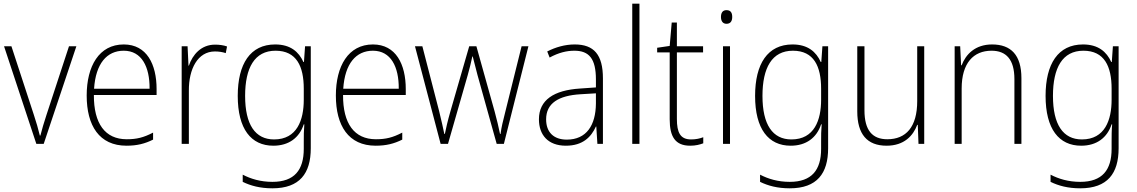

<svg xmlns="http://www.w3.org/2000/svg" viewBox="-20 -780 6167 1041"><path d="M177 0H217L394 -529H354L232 -157C218 -115 208 -80 199 -45H196C187 -82 177 -117 163 -159L42 -529H2Z M651 -539C517 -539 450 -421 450 -262C450 -99 518 10 666 10C723 10 766 -1 810 -23V-61C758 -34 721 -25 667 -25C550 -25 488 -110 489 -265H829V-297C829 -431 776 -539 651 -539ZM651 -505C748 -505 792 -418 791 -299H490C499 -435 559 -505 651 -505Z M1146 -538C1070 -538 1024 -483 1004 -424H1002L997 -529H965V0H1004V-288C1003 -406 1052 -501 1145 -501C1167 -501 1186 -498 1204 -492L1211 -528C1192 -535 1169 -538 1146 -538Z M1472 -539C1337 -539 1269 -434 1269 -260C1269 -81 1341 10 1462 10C1546 10 1603 -33 1627 -106H1630C1627 -71 1627 -44 1627 -12V27C1627 142 1576 206 1457 206C1393 206 1340 190 1296 167V206C1339 227 1390 241 1457 241C1605 241 1665 160 1665 24V-529H1634L1628 -444H1625C1600 -499 1555 -539 1472 -539ZM1474 -505C1588 -505 1627 -420 1627 -299V-239C1627 -130 1591 -24 1466 -24C1364 -24 1309 -104 1309 -260C1309 -412 1360 -505 1474 -505Z M2002 -539C1868 -539 1801 -421 1801 -262C1801 -99 1869 10 2017 10C2074 10 2117 -1 2161 -23V-61C2109 -34 2072 -25 2018 -25C1901 -25 1839 -110 1840 -265H2180V-297C2180 -431 2127 -539 2002 -539ZM2002 -505C2099 -505 2143 -418 2142 -299H1841C1850 -435 1910 -505 2002 -505Z M2569 -373 2673 0H2712L2845 -529H2808L2719 -171C2706 -120 2699 -92 2694 -54H2691C2684 -90 2674 -130 2662 -175L2563 -529H2524L2422 -176C2407 -124 2398 -84 2392 -54H2389C2382 -89 2374 -123 2361 -177L2270 -529H2230L2369 0H2409L2516 -373C2526 -408 2534 -441 2541 -474H2543C2551 -441 2559 -410 2569 -373Z M3096 -539C3043 -539 2992 -524 2947 -501L2960 -468C3008 -494 3051 -505 3094 -505C3174 -505 3211 -462 3211 -349V-306L3125 -300C2983 -291 2902 -238 2902 -133C2902 -49 2951 10 3048 10C3140 10 3185 -37 3211 -94H3213L3219 0H3249V-355C3249 -484 3200 -539 3096 -539ZM3128 -269 3211 -274V-219C3210 -101 3160 -23 3053 -23C2982 -23 2941 -63 2941 -133C2941 -220 3008 -262 3128 -269Z M3447 0V-760H3408V0Z M3727 -24C3668 -24 3650 -62 3650 -135V-496H3792V-529H3650V-658H3622L3611 -531L3543 -521V-496H3611V-133C3611 -39 3641 10 3722 10C3752 10 3774 4 3793 -3V-36C3775 -29 3753 -24 3727 -24Z M3919 -725C3897 -725 3889 -709 3889 -688C3889 -667 3898 -651 3919 -651C3941 -651 3950 -666 3950 -688C3950 -709 3943 -725 3919 -725ZM3938 -529H3900V0H3938Z M4277 -539C4142 -539 4074 -434 4074 -260C4074 -81 4146 10 4267 10C4351 10 4408 -33 4432 -106H4435C4432 -71 4432 -44 4432 -12V27C4432 142 4381 206 4262 206C4198 206 4145 190 4101 167V206C4144 227 4195 241 4262 241C4410 241 4470 160 4470 24V-529H4439L4433 -444H4430C4405 -499 4360 -539 4277 -539ZM4279 -505C4393 -505 4432 -420 4432 -299V-239C4432 -130 4396 -24 4271 -24C4169 -24 4114 -104 4114 -260C4114 -412 4165 -505 4279 -505Z M4991 -529H4953V-232C4953 -91 4892 -25 4791 -25C4710 -25 4667 -73 4667 -182V-529H4628V-176C4628 -53 4681 10 4787 10C4882 10 4931 -44 4953 -103H4956L4960 0H4991Z M5359 -539C5267 -539 5216 -485 5194 -426H5191L5186 -529H5156V0H5194V-300C5194 -438 5258 -505 5356 -505C5435 -505 5480 -458 5480 -351V0H5518V-356C5518 -482 5461 -539 5359 -539Z M5852 -539C5717 -539 5649 -434 5649 -260C5649 -81 5721 10 5842 10C5926 10 5983 -33 6007 -106H6010C6007 -71 6007 -44 6007 -12V27C6007 142 5956 206 5837 206C5773 206 5720 190 5676 167V206C5719 227 5770 241 5837 241C5985 241 6045 160 6045 24V-529H6014L6008 -444H6005C5980 -499 5935 -539 5852 -539ZM5854 -505C5968 -505 6007 -420 6007 -299V-239C6007 -130 5971 -24 5846 -24C5744 -24 5689 -104 5689 -260C5689 -412 5740 -505 5854 -505Z"/></svg>

Font: Noto Sans Devanagari UI SemiCondensed ExtraLight
Style: Regular
Weight: 200
Width: 4
Designer: Jelle Bosma - Monotype Design Team
Foundry: Monotype Imaging Inc.
Version: Version 2.004